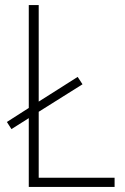

<svg xmlns="http://www.w3.org/2000/svg" viewBox="-20 -734 491 754"><path d="M93 0V-270L25 -227L7 -255L93 -310V-714H132V-335L285 -432L304 -403L132 -295V-36H430V0Z"/></svg>

Font: Noto Sans Khmer SemiCondensed ExtraLight
Style: Regular
Weight: 200
Width: 4
Designer: Danh Hong and the Monotype Design Team
Foundry: Monotype Imaging Inc.
Version: Version 2.004; ttfautohint (v1.8.4.7-5d5b)